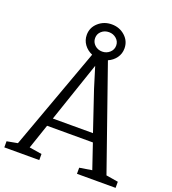

<svg xmlns="http://www.w3.org/2000/svg" viewBox="-164 -1060 1058 1182"><g transform="rotate(20 365.0 -469.0)"><path d="M488 -825Q488 -790 468.5 -763Q449 -736 417 -722L651 -53L730 -40V0H477V-40L558 -53L503 -215H203L148 -53L230 -40V0H1V-40L71 -53L314 -721Q281 -735 261 -762.5Q241 -790 241 -825Q241 -873 277.5 -905.5Q314 -938 365 -938Q416 -938 452 -905.5Q488 -873 488 -825ZM296 -824Q296 -797 316 -778.5Q336 -760 365 -760Q393 -760 413.5 -778.5Q434 -797 434 -824Q434 -851 413.5 -869Q393 -887 365 -887Q336 -887 316 -869Q296 -851 296 -824ZM221 -269H484L397 -527L355 -663Z"/></g></svg>

Font: Martel
Style: Regular
Weight: 400
Designer: Dan Reynolds
Foundry: Dan Reynolds
Version: Version 1.001; ttfautohint (v1.1) -l 5 -r 5 -G 72 -x 0 -D la